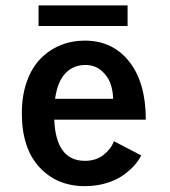

<svg xmlns="http://www.w3.org/2000/svg" viewBox="-20 -658 610 690"><path d="M118.5 -638.5H438.5V-564.5H118.5ZM487.5 -99.5Q479 -82 463.2 -64Q447.5 -46 423 -28.5Q398.5 -11 362.5 0Q326.5 11 285 11Q184.5 11 121.5 -57.2Q58.5 -125.5 58.5 -251Q58.5 -314.5 76.5 -365Q94.5 -415.5 125.8 -447.2Q157 -479 197.5 -495.5Q238 -512 285 -512Q385 -512 444.5 -436.5Q504 -361 504 -228H175Q181 -80 285 -80Q325 -80 352 -101.2Q379 -122.5 389.5 -150.5ZM286.5 -424.5Q243.5 -424.5 215 -394.5Q186.5 -364.5 178 -303H386.5Q386 -332 376.8 -358.2Q367.5 -384.5 344 -404.5Q320.5 -424.5 286.5 -424.5Z"/></svg>

Font: League Mono Narrow Medium
Style: Regular
Weight: 500
Width: 3
Designer: Tyler Finck
Foundry: The League of Moveable Type / Tyler Finck
Version: Version 2.210